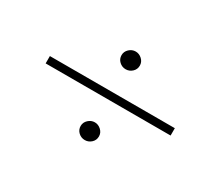

<svg xmlns="http://www.w3.org/2000/svg" viewBox="-83 -673 917 798"><g transform="rotate(30 375.0 -274.5)"><path d="M331.1 -444.8Q331.1 -462.4 344.5 -474.9Q357.9 -487.3 375 -487.3Q392.1 -487.3 405.5 -474.9Q418.9 -462.4 418.9 -444.8Q418.9 -426.8 405.8 -414.6Q392.6 -402.3 375 -402.3Q357.4 -402.3 344.2 -414.6Q331.1 -426.8 331.1 -444.8ZM75.2 -257.3V-292.5H674.8V-257.3ZM331.1 -105Q331.1 -122.6 344.5 -135Q357.9 -147.5 375 -147.5Q392.1 -147.5 405.5 -135Q418.9 -122.6 418.9 -105Q418.9 -86.9 405.8 -74.7Q392.6 -62.5 375 -62.5Q357.4 -62.5 344.2 -74.7Q331.1 -86.9 331.1 -105Z"/></g></svg>

Font: Now Alt Light
Style: Regular
Weight: 300
Designer: Alfredo Marco Pradil
Foundry: Alfredo Marco Pradil
Version: Version 1.002;PS 001.002;hotconv 1.0.88;makeotf.lib2.5.64775